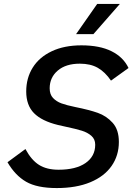

<svg xmlns="http://www.w3.org/2000/svg" viewBox="-20 -942 672 974"><path d="M18 -119 109 -186Q139 -130 178 -105.5Q217 -81 277 -81Q365 -81 414 -115Q463 -149 463 -208Q463 -236 443.5 -253Q424 -270 395 -279Q366 -288 314 -299L274 -308Q192 -328 152.5 -368Q113 -408 113 -478Q113 -546 146 -599Q179 -652 242.5 -682Q306 -712 393 -712Q486 -712 546 -682Q606 -652 632 -597L543 -533Q513 -577 476 -598Q439 -619 385 -619Q314 -619 273 -584Q232 -549 232 -494Q232 -463 249 -445Q266 -427 292 -417.5Q318 -408 362 -399Q432 -385 476 -369.5Q520 -354 551.5 -319Q583 -284 583 -222Q583 -153 546 -100Q509 -47 438 -17.5Q367 12 268 12Q168 12 112.5 -20Q57 -52 18 -119ZM473 -922H588L454 -769H366Z"/></svg>

Font: KoHo SemiBold
Style: Italic
Weight: 600
Italic angle: -10°
Version: Version 1.000; ttfautohint (v1.6)